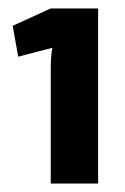

<svg xmlns="http://www.w3.org/2000/svg" viewBox="-20 -794 295 454"><path d="M212 -360H100V-631Q100 -664 104 -681L23 -660L10 -733L100 -774H212Z"/></svg>

Font: exo2condensed_b
Style: Bold
Weight: 700
Width: 3
Designer: Natanael Gama
Version: Version 1.001;PS 001.001;hotconv 1.0.70;makeotf.lib2.5.58329